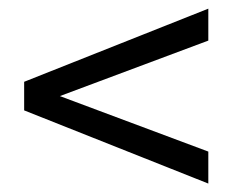

<svg xmlns="http://www.w3.org/2000/svg" viewBox="-20 -483 540 446"><path d="M463.9 -388.7 119.1 -259.8 463.9 -130.9V-56.6L36.1 -226.6V-293L463.9 -462.9Z"/></svg>

Font: BabelStone Xiangqi Colour
Style: Regular
Weight: 400
Designer: Andrew West
Foundry: BabelStone
Version: Version 11.001 November 01, 2021